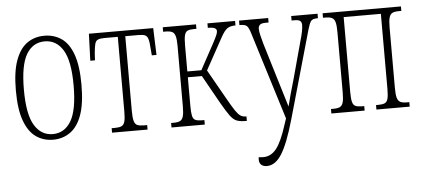

<svg xmlns="http://www.w3.org/2000/svg" viewBox="-52 -660 2254 1023"><g transform="rotate(-5 1075.0 -148.5)"><path d="M215 10Q163 10 123.5 -17.5Q84 -45 61.5 -106Q39 -167 39 -269Q39 -369 61.5 -430Q84 -491 123.5 -518.5Q163 -546 215 -546Q267 -546 306.5 -519Q346 -492 368 -431Q390 -370 390 -269Q390 -168 368 -107Q346 -46 306 -18Q266 10 215 10ZM215 -20Q278 -20 313 -78.5Q348 -137 348 -269Q348 -400 312.5 -458Q277 -516 215 -516Q151 -516 116.5 -458Q82 -400 82 -269Q82 -137 117.5 -78.5Q153 -20 215 -20Z M530 0V-24H548Q570 -24 582.5 -29.5Q595 -35 600 -52.5Q605 -70 605 -106V-506H534Q511 -506 499 -501Q487 -496 482.5 -479.5Q478 -463 475 -428L473 -392H448L453 -536H797L802 -392H777L774 -428Q772 -463 767 -479.5Q762 -496 750.5 -501Q739 -506 716 -506H645V-106Q645 -70 650 -52.5Q655 -35 667 -29.5Q679 -24 702 -24H720V0Z M848 0V-24H861Q884 -24 896 -30Q908 -36 913 -53.5Q918 -71 918 -107V-429Q918 -465 913 -482.5Q908 -500 896 -506Q884 -512 861 -512H848V-536H1026V-512H1013Q990 -512 978.5 -506.5Q967 -501 962.5 -483.5Q958 -466 958 -430V-290H1033L1108 -428Q1124 -458 1129 -470.5Q1134 -483 1134 -491Q1134 -501 1124 -506.5Q1114 -512 1087 -512V-536H1235V-512Q1207 -512 1191 -501Q1175 -490 1156 -455L1063 -286L1157 -120Q1179 -81 1193 -60.5Q1207 -40 1219 -32Q1231 -24 1248 -24H1251V0H1245Q1215 0 1197 -7Q1179 -14 1162 -37Q1145 -60 1117 -109L1033 -259H958V-106Q958 -70 962 -52.5Q966 -35 978 -29.5Q990 -24 1013 -24H1026V0Z M1337 249Q1318 249 1307 239.5Q1296 230 1296 210Q1296 203 1297 198Q1302 199 1308 199.5Q1314 200 1322 200Q1363 200 1392 163.5Q1421 127 1450 35L1460 5L1315 -462Q1306 -492 1296.5 -502Q1287 -512 1260 -512H1256V-536H1412V-512H1396Q1373 -512 1365 -504Q1357 -496 1357 -484Q1357 -469 1362.5 -447Q1368 -425 1374 -403L1434 -205Q1447 -162 1458 -126Q1469 -90 1479 -57Q1487 -89 1496.5 -124Q1506 -159 1518 -199L1574 -405Q1580 -425 1584.5 -446.5Q1589 -468 1589 -484Q1589 -497 1581.5 -504.5Q1574 -512 1551 -512H1535V-536H1676V-512H1674Q1647 -512 1638.5 -500.5Q1630 -489 1621 -458L1487 14Q1451 140 1416.5 194.5Q1382 249 1337 249Z M1703 0V-24H1716Q1739 -24 1751 -30Q1763 -36 1768 -53.5Q1773 -71 1773 -107V-429Q1773 -465 1768 -482.5Q1763 -500 1751 -506Q1739 -512 1716 -512H1703V-536H2122V-512H2109Q2086 -512 2074 -506Q2062 -500 2057 -482.5Q2052 -465 2052 -429V-107Q2052 -71 2057 -53.5Q2062 -36 2074 -30Q2086 -24 2109 -24H2122V0H1944V-24H1957Q1979 -24 1991 -29.5Q2003 -35 2007.5 -52.5Q2012 -70 2012 -106V-506H1813V-106Q1813 -70 1817.5 -52.5Q1822 -35 1834 -29.5Q1846 -24 1868 -24H1881V0Z"/></g></svg>

Font: Noto Serif ExtraCondensed ExtraLight
Style: Regular
Weight: 200
Width: 2
Designer: Monotype Design Team
Foundry: Monotype Imaging Inc.
Version: Version 2.015